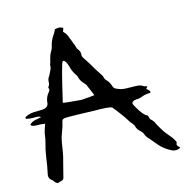

<svg xmlns="http://www.w3.org/2000/svg" viewBox="-105 -804 877 904"><g transform="rotate(-15 333.0 -352.0)"><path d="M317.9 -408.7Q313 -415.5 307.1 -421.9Q292.5 -437 288.6 -453.6Q287.1 -461.9 281.7 -469.2Q266.6 -490.2 261.7 -513.2Q253.9 -541.5 243.2 -547.9Q241.7 -547.9 240 -547.4Q238.3 -546.9 236.8 -545.9Q229.5 -540.5 187.5 -359.4Q189 -357.9 190.2 -356.9Q191.4 -356 273.9 -348.6H276.9Q330.1 -352.1 340.3 -354.5L317.4 -408.2ZM317.9 -408.7V-408.2L323.2 -410.2ZM65.9 1.5 62.5 -1Q54.2 -5.9 50.3 -12.7Q48.3 -16.6 44.9 -19Q30.8 -28.3 30.8 -43Q30.8 -49.3 32.7 -56.2Q39.6 -86.4 45.4 -130.4Q51.3 -168.9 58.1 -190.9Q65.4 -218.3 65.9 -228Q67.4 -244.1 73 -259.8Q78.6 -275.4 81.5 -284.2Q65.9 -287.6 35.6 -287.6Q19.5 -287.6 12.2 -297.4Q19.5 -304.2 24.9 -307.4Q30.3 -310.5 40.3 -313Q50.3 -315.4 71.3 -319.3Q68.8 -320.3 66.9 -321.8Q61.5 -325.7 47.9 -325.7H30.8Q14.2 -325.7 0 -330.1Q-1 -332 -1 -334Q-1 -338.4 7.3 -341.8Q25.4 -350.1 46.9 -350.6Q65.9 -351.6 85.9 -351.6Q109.4 -353 115.7 -369.1Q117.2 -373.5 117.2 -377.9Q118.7 -400.9 134.3 -420.9Q142.1 -428.7 142.1 -435.1Q142.1 -438.5 140.1 -443.4V-446.3Q148.4 -456.1 148.4 -466.8Q148.4 -481.9 154.8 -491.7Q160.2 -499 163.6 -507.3Q164.6 -510.3 166 -512.7Q175.3 -528.3 175.3 -538.3Q175.3 -548.3 177.7 -552Q180.2 -555.7 182.1 -567.9Q188 -591.8 196.3 -605.5Q202.6 -614.7 205.1 -625Q210.9 -655.3 230.5 -682.1Q234.9 -688 240.7 -701.7Q250 -704.6 257.8 -704.6Q270.5 -704.6 280.8 -697.8L274.9 -680.7L278.8 -676.3Q290 -665.5 294.4 -651.4Q315.4 -598.1 315.7 -594Q315.9 -589.8 318.4 -586.4Q330.6 -572.8 330.6 -557.6Q330.6 -553.7 330.1 -550.3Q330.6 -543.5 335.9 -536.1Q352.1 -512.2 356 -505.4Q376.5 -468.8 400.4 -433.6Q403.3 -429.2 403.8 -424.8Q405.3 -414.1 415.5 -404.8Q425.8 -394 431.6 -377Q435.1 -362.8 444.8 -358.4Q468.3 -346.7 491.7 -346.2Q515.1 -345.7 537.6 -345.2Q562.5 -345.2 574.7 -335.4Q576.7 -333.5 592.3 -330.1L583 -318.8Q585.9 -317.9 590.8 -313.5Q599.1 -306.2 599.1 -301.3Q599.1 -296.4 593.3 -296.4Q574.7 -296.4 558.1 -290.5Q543 -283.7 525.9 -283.7Q504.4 -281.7 503.4 -270.5Q503.9 -263.7 513.2 -248.5Q536.1 -208.5 552.7 -199.2Q560.5 -195.8 560.5 -189.5Q563 -177.7 567.9 -173.8Q581.1 -162.6 585.9 -147.9Q591.3 -137.2 597.7 -127Q601.1 -122.1 604 -116.7Q618.2 -93.3 638.2 -71.8Q646.5 -62.5 651.9 -51.8Q653.8 -47.4 656.2 -43.5Q657.2 -42 657.2 -39.6Q653.8 -32.2 653.8 -28.3Q653.8 -26.4 657.7 -21Q658.2 -21 658.2 -20.5L667.5 -11.2Q655.8 -4.4 644 -4.4Q634.3 -4.4 624.5 -9.3Q588.9 -27.3 566.9 -53.7Q558.1 -63.5 550.8 -73.2Q540 -86.4 535.2 -91.3Q523.4 -102.5 519 -116.7Q516.1 -126 501.5 -138.7Q491.7 -147.9 488.3 -160.6Q486.3 -169.9 480 -176.8Q469.2 -187.5 462.9 -199.7Q459 -206.5 447.8 -222.7Q416.5 -265.1 407.2 -275.4Q398.9 -283.7 319.3 -283.7Q288.6 -284.2 258.3 -285.6Q238.8 -286.6 187.5 -286.6Q174.8 -286.6 169.4 -283.7Q164.1 -280.8 162.6 -272.9Q157.7 -250 148.9 -228Q144 -215.8 140.1 -203.6Q134.8 -184.1 127.4 -133.3Q123.5 -110.4 115.7 -84L99.1 -18.1Q97.7 -12.7 94.7 -8.8Q91.8 -4.9 65.9 1.5Z"/></g></svg>

Font: Kurland
Style: Regular
Weight: 400
Designer: GGBot
Version: 0.22